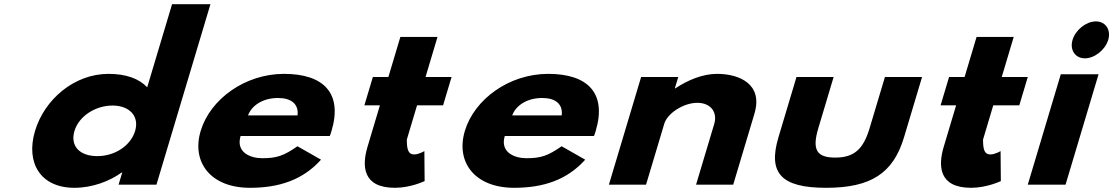

<svg xmlns="http://www.w3.org/2000/svg" viewBox="-20 -880 5305 915"><path d="M146.9 -256C102.1 -106 170.9 15 334.9 15C419.6 15 501.5 -16 560.1 -58H562.5L545.1 0H725.6L982.9 -860H800L681.5 -464C642.9 -505 580.9 -528 497.4 -528C333.3 -528 191.8 -406 146.9 -256ZM334.9 -256C356.2 -327 435.3 -377 516.3 -377C596.2 -377 645.1 -327 623.9 -256C603 -186 527.7 -136 444.2 -136C357.1 -136 314 -186 334.9 -256Z M1551.7 -232C1554.5 -238 1557.8 -249 1559.9 -256C1613.7 -436 1522.2 -528 1333.7 -528C1146.1 -528 981.2 -406 936.3 -256C891.7 -107 983.7 15 1171.2 15C1309.2 15 1422.9 -22 1509.9 -119L1397.5 -183C1331.7 -137 1298.1 -126 1229.2 -126C1174.7 -126 1102.9 -153 1126.6 -232ZM1161.9 -330C1179.6 -377 1231.5 -413 1305.3 -413C1368.2 -413 1404.3 -384 1397.9 -330Z M1830.9 -513H1756.9L1716.5 -378H1790.5L1731.6 -181C1704.4 -90 1707 15 1862 15C1937.1 15 2003.6 -17 2003.6 -17L2002.4 -160C2002.4 -160 1976.6 -144 1953.6 -144C1925.6 -144 1918.8 -167 1918.8 -215L1967.5 -378H2091.6L2132 -513H2007.9L2065 -704H1888Z M2810.7 -232C2813.5 -238 2816.8 -249 2818.9 -256C2872.7 -436 2781.2 -528 2592.7 -528C2405.1 -528 2240.2 -406 2195.3 -256C2150.7 -107 2242.7 15 2430.2 15C2568.2 15 2681.9 -22 2768.9 -119L2656.5 -183C2590.7 -137 2557.1 -126 2488.2 -126C2433.7 -126 2361.9 -153 2385.6 -232ZM2420.9 -330C2438.6 -377 2490.5 -413 2564.3 -413C2627.2 -413 2663.3 -384 2656.9 -330Z M2881.8 0H3058.8L3145.6 -290C3160.8 -341 3238.4 -390 3302.5 -390C3371.5 -390 3399.2 -341 3383.9 -290L3297.2 0H3474.2L3575.3 -338C3618.1 -481 3501.1 -528 3397 -528C3329.3 -528 3258.9 -499 3198.5 -459H3196.1L3212.3 -513H3035.3Z M3952.7 -513H3775.7L3689.9 -226C3638.4 -54 3703.8 15 3917 15C4130.2 15 4236.9 -54 4288.3 -226L4374.2 -513H4197.2L4124.2 -269C4094 -168 4049.6 -129 3960.1 -129C3870.5 -129 3849.5 -168 3879.8 -269Z M4576.9 -513H4502.9L4462.5 -378H4536.5L4477.6 -181C4450.4 -90 4453 15 4608 15C4683.1 15 4749.6 -17 4749.6 -17L4748.4 -160C4748.4 -160 4722.6 -144 4699.6 -144C4671.6 -144 4664.8 -167 4664.8 -215L4713.5 -378H4837.6L4878 -513H4753.9L4811 -704H4634Z M4878 0H5058L5215.3 -526H5035.3ZM5091.4 -690C5077 -642 5104.1 -602 5150.1 -602C5196.1 -602 5247 -642 5261.4 -690C5275.7 -738 5248.7 -778 5202.7 -778C5156.7 -778 5105.7 -738 5091.4 -690Z"/></svg>

Font: Hussar
Style: BdSuprExtOblThree
Weight: 700
Foundry: Cannot Into Space Fonts
Version: Version 2.00